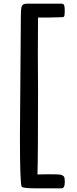

<svg xmlns="http://www.w3.org/2000/svg" viewBox="-20 -758 416 1040"><path d="M88 -23 93 -672Q93 -713 98.5 -725.5Q104 -738 125 -738H314Q327 -738 329 -724Q331 -708 330.5 -697Q330 -686 330 -683Q330 -665 320 -665Q270 -663 242 -663H186L185 -465L186 -271Q186 100 183 187L241 186Q297 186 307 188Q330 193 330 211Q331 221 331 226Q331 262 314 262H170Q107 262 98 254Q88 244 88 -23Z"/></svg>

Font: Cagliostro
Style: Regular
Weight: 400
Designer: Matthew Desmond
Foundry: Matthew Desmond
Version: Version